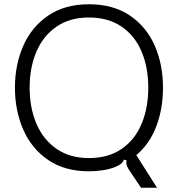

<svg xmlns="http://www.w3.org/2000/svg" viewBox="-20 -793 834 900"><path d="M586 5Q572 -16 572 -30Q572 -37 574 -41L561 -45Q554 -23 519 -10Q495 0 462 5Q429 10 397 10Q284 10 206 -43Q128 -96 89 -185.5Q50 -275 50 -382Q50 -489 89 -578Q128 -667 206 -720Q284 -773 397 -773Q511 -773 589 -720Q667 -667 705.5 -578.5Q744 -490 744 -382Q744 -283 712.5 -200.5Q681 -118 619 -66L716 87H641ZM675 -382Q675 -477 643.5 -551.5Q612 -626 549.5 -668.5Q487 -711 397 -711Q308 -711 245.5 -668.5Q183 -626 151 -551.5Q119 -477 119 -382Q119 -287 151 -212.5Q183 -138 245.5 -95Q308 -52 397 -52Q487 -52 549.5 -94.5Q612 -137 643.5 -212Q675 -287 675 -382Z"/></svg>

Font: Open Sauce Sans Light
Style: Regular
Weight: 300
Designer: Alfredo Marco Pradil
Foundry: Creative Sauce Fz LLC
Version: Version 1.477